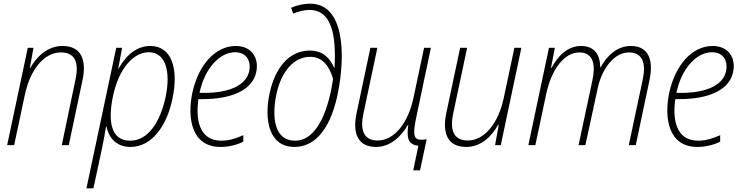

<svg xmlns="http://www.w3.org/2000/svg" viewBox="-20 -789 4030 1044"><path d="M19 0H57L115 -273C144 -410 219 -504 311 -504C395 -504 408 -439 391 -359L316 0H354L429 -355C451 -460 424 -539 320 -539C238 -539 178 -480 144 -418H142L162 -529H131Z M450 235H488L536 11C543 -23 551 -67 557 -102H559C572 -34 618 10 689 10C805 10 887 -103 918 -253C952 -416 914 -539 797 -539C728 -539 669 -495 625 -416H623L644 -529H612ZM688 -24C576 -24 568 -142 595 -269C626 -414 704 -505 789 -505C881 -505 910 -400 880 -259C850 -123 784 -24 688 -24Z M1179 10C1227 10 1273 -3 1303 -19V-54C1269 -39 1230 -24 1184 -24C1059 -24 1044 -146 1059 -250H1081C1243 -250 1353 -301 1373 -396C1390 -472 1350 -539 1262 -539C1148 -539 1058 -432 1026 -285C998 -153 1018 10 1179 10ZM1258 -505C1325 -505 1346 -451 1335 -402C1319 -327 1230 -284 1092 -284H1065C1093 -419 1176 -505 1258 -505Z M1581 10C1712 10 1785 -121 1817 -282C1858 -484 1856 -769 1666 -769C1634 -769 1594 -761 1563 -747L1574 -715C1602 -727 1636 -735 1663 -735C1757 -735 1801 -652 1801 -485C1801 -461 1800 -436 1799 -420H1797C1777 -468 1739 -514 1665 -514C1553 -514 1476 -422 1446 -282C1415 -136 1443 10 1581 10ZM1584 -24C1471 -24 1457 -152 1483 -277C1509 -399 1577 -480 1667 -480C1735 -480 1772 -427 1791 -360C1769 -208 1711 -24 1584 -24Z M2227 137H2264L2300 -32C2291 -30 2282 -29 2272 -29C2230 -29 2223 -53 2243 -149L2323 -529H2286L2228 -256C2199 -119 2123 -25 2034 -25C1953 -25 1938 -88 1956 -171L2032 -529H1994L1919 -174C1896 -68 1923 10 2025 10C2104 10 2163 -49 2198 -110H2200C2191 -45 2196 -1 2255 3Z M2515 10C2596 10 2655 -49 2689 -111H2692L2672 0H2703L2815 -529H2777L2719 -256C2689 -115 2612 -25 2524 -25C2441 -25 2427 -89 2444 -171L2520 -529H2482L2407 -175C2384 -69 2411 10 2515 10Z M2853 0H2891L2950 -278C2978 -411 3048 -504 3130 -504C3211 -504 3218 -430 3201 -351L3126 0H3163L3230 -309C3252 -413 3318 -504 3400 -504C3480 -504 3492 -436 3475 -357L3399 0H3437L3512 -355C3533 -455 3512 -539 3410 -539C3331 -539 3276 -479 3246 -423H3244C3243 -493 3211 -539 3140 -539C3063 -539 3010 -479 2979 -420H2976L2997 -529H2965Z M3772 10C3820 10 3866 -3 3896 -19V-54C3862 -39 3823 -24 3777 -24C3652 -24 3637 -146 3652 -250H3674C3836 -250 3946 -301 3966 -396C3983 -472 3943 -539 3855 -539C3741 -539 3651 -432 3619 -285C3591 -153 3611 10 3772 10ZM3851 -505C3918 -505 3939 -451 3928 -402C3912 -327 3823 -284 3685 -284H3658C3686 -419 3769 -505 3851 -505Z"/></svg>

Font: Noto Sans SemiCondensed ExtraLight
Style: Italic
Weight: 200
Width: 4
Italic angle: -12°
Designer: Monotype Design Team
Foundry: Monotype Imaging Inc.
Version: Version 2.013